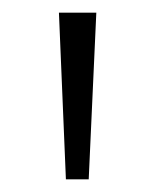

<svg xmlns="http://www.w3.org/2000/svg" viewBox="-20 -800 245 303"><path d="M120 -517H84L73 -780H132Z"/></svg>

Font: Tanohe Sans Light
Style: Regular
Weight: 300
Designer: Village Type and Design LLC & Cristiano Sobral
Foundry: Cooper Hewitt Smithsonian Design Museum
Version: Version 1.00;September 29, 2021;FontCreator 13.0.0.2655 64-b